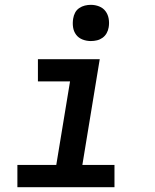

<svg xmlns="http://www.w3.org/2000/svg" viewBox="-20 -775 640 795"><path d="M52 0V-92H213L270 -438H137V-530H393L321 -92H454V0ZM356 -605Q338 -605 321.5 -611.5Q305 -618 295 -631.5Q285 -645 282.5 -662.5Q280 -680 283 -698Q285 -711 291 -722.5Q297 -734 308 -741.5Q319 -749 331.5 -752Q344 -755 356 -755Q374 -755 390.5 -748.5Q407 -742 417 -728.5Q427 -715 430 -697.5Q433 -680 430 -662Q428 -649 421.5 -637.5Q415 -626 404.5 -618.5Q394 -611 381.5 -608Q369 -605 356 -605Z"/></svg>

Font: Iosevka Curly Slab SmBdExObl
Style: Regular
Weight: 600
Width: 7
Italic angle: -9°
Monospace: yes
Designer: Belleve Invis
Foundry: Belleve Invis
Version: Version 11.1.0; ttfautohint (v1.8.3)